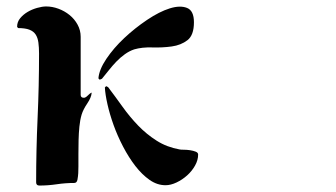

<svg xmlns="http://www.w3.org/2000/svg" viewBox="-20 -567 1040 595"><path d="M289 -320 285 -324Q287 -351 309.5 -384.5Q332 -418 365 -449Q398 -480 436 -505.5Q474 -531 506 -541Q538 -551 559.5 -542.5Q581 -534 581 -498Q581 -458 561 -442.5Q541 -427 512 -423Q483 -419 451.5 -420Q420 -421 396 -414Q381 -409 367 -399Q353 -389 340.5 -376Q328 -363 317 -349Q306 -335 296 -323ZM33 -484Q33 -499 42.5 -510.5Q52 -522 65.5 -530Q79 -538 95 -542.5Q111 -547 123 -547Q142 -547 161 -540Q180 -533 195.5 -520.5Q211 -508 220.5 -490.5Q230 -473 230 -453V-273Q230 -264 240 -264Q245 -264 251.5 -270.5Q258 -277 263 -280L264 -279Q263 -265 250.5 -246.5Q238 -228 233 -212Q228 -195 226 -174.5Q224 -154 223.5 -132.5Q223 -111 223 -90Q223 -69 223 -51Q223 -40 222.5 -30.5Q222 -21 220 -10Q218 0 210 0Q183 0 156 4Q129 8 102 8Q92 8 92 -2Q92 -102 96.5 -201.5Q101 -301 101 -401Q101 -420 99 -435Q97 -450 90.5 -460Q84 -470 71 -475Q58 -480 36 -480ZM309 -300 315 -297Q337 -268 359.5 -236.5Q382 -205 408 -178Q434 -151 465.5 -131Q497 -111 536 -104Q540 -103 549.5 -103Q559 -103 569 -101.5Q579 -100 586.5 -97Q594 -94 594 -88Q594 -71 584.5 -54Q575 -37 560 -23.5Q545 -10 527 -1.5Q509 7 493 7Q467 7 443.5 -9.5Q420 -26 399.5 -52.5Q379 -79 361.5 -112.5Q344 -146 332 -179.5Q320 -213 313 -244Q306 -275 305 -296Z"/></svg>

Font: SoukouMincho
Style: Regular
Weight: 400
Designer: Dr. Ken Lunde (project architect, glyph set definition & overall production); Masataka HATTORI  (production & ideograph 
Foundry: Adobe Systems Incorporated
Version: Version 1.00